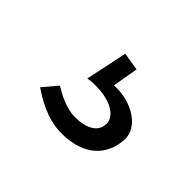

<svg xmlns="http://www.w3.org/2000/svg" viewBox="-68 -126 494 494"><g transform="rotate(45 179.0 121.5)"><path d="M310 150C313 100 254 69 204 69H192L204 -1L155 -9L131 105C138 104 152 102 167 103C212 104 254 125 248 159C244 187 212 198 180 198C143 198 110 177 94 168L61 207C84 222 129 252 183 252C269 252 306 206 310 150Z"/></g></svg>

Font: Bluebird
Style: LiExt
Weight: 300
Designer: Jasper
Foundry: Cannot Into Space Fonts
Version: Version 0.98